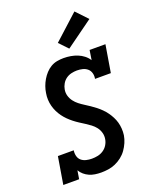

<svg xmlns="http://www.w3.org/2000/svg" viewBox="-179 -1091 957 1197"><g transform="rotate(-20 300.0 -492.5)"><path d="M281 8Q260 8 240 5Q220 2 202 -6Q184 -14 169.5 -26.5Q155 -39 145 -56L136 0H31L61 -181H166Q163 -162 167.5 -143.5Q172 -125 185.5 -113.5Q199 -102 217.5 -97.5Q236 -93 255 -93Q275 -93 294.5 -97Q314 -101 331.5 -112.5Q349 -124 360 -142Q371 -160 374 -179Q378 -201 372 -222Q366 -243 353.5 -259Q341 -275 324.5 -287.5Q308 -300 290.5 -311Q273 -322 256 -333Q239 -344 222.5 -357Q206 -370 191.5 -384.5Q177 -399 165 -415.5Q153 -432 144 -450.5Q135 -469 129.5 -489.5Q124 -510 123 -532Q122 -554 126 -576Q129 -597 136.5 -618Q144 -639 155.5 -658.5Q167 -678 182.5 -695Q198 -712 217.5 -723.5Q237 -735 259 -739Q281 -743 302 -743Q326 -743 349.5 -739Q373 -735 394 -726.5Q415 -718 433 -704Q451 -690 463 -671L473 -735H578L548 -554H443Q447 -573 442 -591.5Q437 -610 423.5 -621.5Q410 -633 392 -637.5Q374 -642 354 -642Q336 -642 317 -637.5Q298 -633 282 -621.5Q266 -610 256 -592.5Q246 -575 243 -557Q239 -535 245 -514.5Q251 -494 263.5 -477.5Q276 -461 292 -448.5Q308 -436 325.5 -425Q343 -414 360 -402.5Q377 -391 393 -378.5Q409 -366 423.5 -351.5Q438 -337 450 -320.5Q462 -304 471.5 -285.5Q481 -267 486.5 -247.5Q492 -228 493.5 -206Q495 -184 492 -162Q488 -138 478 -115Q468 -92 453.5 -71.5Q439 -51 418.5 -35Q398 -19 375 -9Q352 1 328 4.5Q304 8 281 8ZM357 -786 302 -844 466 -993 538 -917Z"/></g></svg>

Font: Iosevka Curly Slab ExObl
Style: Bold
Weight: 700
Width: 7
Italic angle: -9°
Monospace: yes
Designer: Belleve Invis
Foundry: Belleve Invis
Version: Version 11.0.0; ttfautohint (v1.8.3)